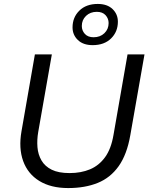

<svg xmlns="http://www.w3.org/2000/svg" viewBox="-20 -944 760 974"><path d="M326 10Q238 10 179.5 -26Q121 -62 97.5 -127Q74 -192 89 -278L157 -668H243L174 -275Q167 -235 170 -197.5Q173 -160 190.5 -130Q208 -100 242.5 -83Q277 -66 333 -66Q391 -66 436.5 -85Q482 -104 513 -146.5Q544 -189 556 -261L627 -668H713L641 -258Q624 -160 582 -101Q540 -42 475.5 -16Q411 10 326 10ZM450 -715Q402 -715 375 -741Q348 -767 348 -805Q348 -856 382.5 -890Q417 -924 476 -924Q524 -924 551 -898Q578 -872 578 -834Q578 -783 543.5 -749Q509 -715 450 -715ZM455 -755Q488 -755 509.5 -775.5Q531 -796 531 -827Q531 -850 515.5 -867Q500 -884 471 -884Q438 -884 416.5 -863.5Q395 -843 395 -812Q395 -789 410.5 -772Q426 -755 455 -755Z"/></svg>

Font: Gantari
Style: Italic
Weight: 400
Italic angle: -10°
Designer: Anugrah Pasau
Foundry: Lafontype
Version: Version 1.000; ttfautohint (v1.8.3)